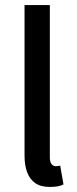

<svg xmlns="http://www.w3.org/2000/svg" viewBox="-20 -729 303 759"><path d="M177 10Q141 10 119.5 -5Q98 -20 87.5 -47.5Q77 -75 77 -114V-709H177V-108Q177 -88 184 -80Q191 -72 201 -72Q205 -72 208.5 -72.5Q212 -73 218 -74L231 0Q222 5 208.5 7.5Q195 10 177 10Z"/></svg>

Font: Mada Medium
Style: Regular
Weight: 500
Designer: Khaled Hosny
Version: Version 1.5